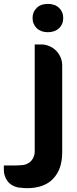

<svg xmlns="http://www.w3.org/2000/svg" viewBox="-121 -756 401 996"><path d="M69.3 -609.9Q59.6 -619.6 53.7 -632.8Q47.9 -646 47.9 -663.1Q47.9 -694.3 69.3 -714.8Q90.3 -735.8 127 -735.8Q164.6 -735.8 185.5 -714.8Q207 -694.8 207 -663.1Q207 -646.5 201.7 -632.8Q198.2 -626 194.6 -620.4Q190.9 -614.7 185.5 -609.9Q174.8 -599.6 160.2 -594.2Q145 -588.9 127 -588.9Q109.4 -588.9 94.7 -594.2Q87.4 -597.2 81.1 -600.8Q74.7 -604.5 69.3 -609.9ZM92.3 -525.4Q114.7 -525.4 134.8 -516.8Q154.8 -508.3 169.7 -493.4Q184.6 -478.5 193.1 -458.7Q201.7 -439 201.7 -416.5V34.7Q201.7 57.1 198.5 76.9Q195.3 96.7 189.5 114.3Q176.3 148.9 153.8 171.9Q131.8 195.3 97.2 208Q80.1 213.9 61 217Q42 220.2 20 220.2Q11.2 220.2 2.9 219.5Q-5.4 218.8 -14.2 217.8Q-17.6 217.3 -21 217Q-24.4 216.8 -28.3 216.3Q-44.4 212.9 -59.1 204.1Q-73.7 195.3 -83.5 181.6Q-91.8 169.4 -96.4 155.3Q-101.1 141.1 -101.1 126V102.5H-49.3Q-41.5 102.5 -33.2 102.1Q-26.4 101.6 -17.8 101.3Q-9.3 101.1 -1 100.1Q3.9 99.6 11.5 97.2Q19 94.7 27.3 89.6Q35.6 84.5 43.5 75.4Q51.3 66.4 55.7 52.2Q59.1 42.5 59.1 31.2V-525.4Z"/></svg>

Font: Millunium
Style: Bold
Weight: 700
Designer: kolcsarzsolt
Foundry: Kolcsar Szilard Zsolt
Version: Version 2.000980; 2016